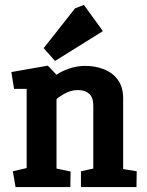

<svg xmlns="http://www.w3.org/2000/svg" viewBox="-20 -758 595 778"><path d="M43 0 32 -64 88 -77V-398H37L26 -466L174 -492L209 -455Q228 -469 260 -480Q292 -491 325 -491Q367 -491 402 -477Q437 -463 458 -434Q479 -405 479 -359V-73L534 -64L533 0H308V-64L358 -75V-331Q358 -363 341.5 -378Q325 -393 296 -393Q267 -393 241.5 -378.5Q216 -364 209 -356V-75L266 -63L265 0ZM203 -511 157 -563 284 -724 320 -738 397 -632Z"/></svg>

Font: Kreon
Style: Bold
Weight: 700
Designer: Julia Petretta
Foundry: Julia Petretta and Eli Heuer
Version: Version 2.002